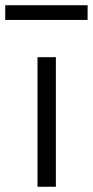

<svg xmlns="http://www.w3.org/2000/svg" viewBox="-45 -712 354 732"><path d="M98 0V-494H168V0ZM-25 -636V-692H289V-636Z"/></svg>

Font: Nunito Sans 7pt Light
Style: Regular
Weight: 300
Designer: Vernon Adams
Foundry: Vernon Adams
Version: Version 3.101;gftools[0.9.27]